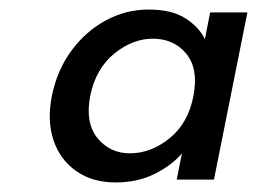

<svg xmlns="http://www.w3.org/2000/svg" viewBox="-20 -729 538 402"><path d="M89 -530Q100 -583 130 -623.5Q160 -664 202 -686.5Q244 -709 291 -709Q340 -709 368.5 -690.5Q397 -672 409 -647L420 -703H498L428 -353H350L361 -408Q340 -383 304 -365Q268 -347 222 -347Q174 -347 140 -370.5Q106 -394 92 -435.5Q78 -477 89 -530ZM169 -529Q158 -472 184 -440Q210 -408 252 -408Q296 -408 335 -439.5Q374 -471 385 -528Q396 -585 370 -616.5Q344 -648 300 -648Q258 -648 219.5 -617Q181 -586 169 -529Z"/></svg>

Font: Albert Sans Medium
Style: Italic
Weight: 500
Italic angle: -11.25°
Designer: Andreas Rasmussen
Foundry: a.Foundry
Version: Version 1.025